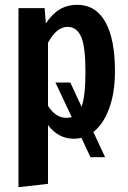

<svg xmlns="http://www.w3.org/2000/svg" viewBox="-20 -563 534 800"><path d="M369 -13 418 92H357L319 11Q306 15 287 15Q223 15 180 -42V203L57 217V-529H166L171 -465Q197 -505 229 -524Q261 -543 301 -543Q379 -543 419 -471.5Q459 -400 459 -266Q459 -177 435 -111.5Q411 -46 369 -13ZM279 -75 211 -219H273L320 -118Q336 -162 336 -265Q336 -369 318 -410Q300 -451 261 -451Q216 -451 180 -385V-122Q212 -72 256 -72Q269 -72 279 -75Z"/></svg>

Font: Fira Sans Extra Condensed Medium
Style: Regular
Weight: 500
Width: 1
Designer: Carrois Corporate & Edenspiekermann AG
Foundry: Carrois Corporate GbR & Edenspiekermann AG
Version: Version 4.203